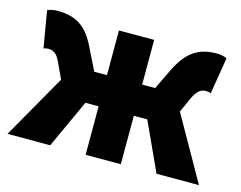

<svg xmlns="http://www.w3.org/2000/svg" viewBox="-77 -626 932 743"><g transform="rotate(15 389.0 -255.0)"><path d="M5 0 151 -256 125 -312Q113 -340 101 -349.5Q89 -359 73 -359Q68 -359 63.5 -358Q59 -357 54 -355L29 -502Q47 -510 71 -510Q125 -510 161 -486.5Q197 -463 224 -406L267 -319H318V-498H459V-319H511L553 -406Q582 -463 618 -486.5Q654 -510 706 -510Q730 -510 748 -502L724 -355Q720 -357 714.5 -358Q709 -359 704 -359Q689 -359 677 -349.5Q665 -340 652 -312L627 -256L772 0H602L513 -194H459V0H318V-194H265L176 0Z"/></g></svg>

Font: Source Sans 3 ExtraBold
Style: Regular
Weight: 800
Designer: Paul D. Hunt
Foundry: Adobe
Version: Version 3.052;hotconv 1.1.0;makeotfexe 2.6.0